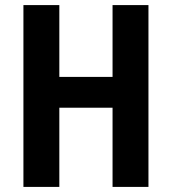

<svg xmlns="http://www.w3.org/2000/svg" viewBox="-20 -734 675 754"><path d="M563 0H422V-311H213V0H72V-714H213V-432H422V-714H563Z"/></svg>

Font: Noto Sans Arabic Cond
Style: Bold
Weight: 700
Width: 3
Designer: Monotype Design Team, Nadine Chahine, Nizar Qandah and Khaled Hosny
Foundry: Monotype Imaging Inc.
Version: Version 2.012; ttfautohint (v1.8.4.7-5d5b)